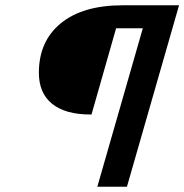

<svg xmlns="http://www.w3.org/2000/svg" viewBox="-20 -706 697 726"><path d="M419 -599 326 -273H322Q227 -273 177 -313.5Q127 -354 127 -431Q127 -550 210 -618Q293 -686 444 -686H657L460 0H348L520 -599Z"/></svg>

Font: Intel One Mono Medium
Style: Italic
Weight: 500
Italic angle: -16°
Monospace: yes
Designer: Fred Shallcrass
Foundry: Frere-Jones Type LLC
Version: Version 1.400;hotconv 1.1.0;makeotfexe 2.6.0;FJTRelease1.4